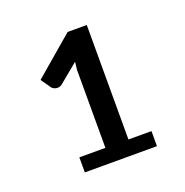

<svg xmlns="http://www.w3.org/2000/svg" viewBox="-78 -888 490 509"><g transform="rotate(-20 167.0 -633.0)"><path d="M282.5 -492.5V-450H79V-492.5H152.5V-712.5L155 -734.5L101 -690Q96.5 -686.5 92.2 -685.8Q88 -685 84 -685.8Q80 -686.5 76.8 -688.5Q73.5 -690.5 72 -692.5L52.5 -720.5L163.5 -815.5H217.5V-492.5Z"/></g></svg>

Font: TypoPRO Lato
Style: Regular
Weight: 400
Designer: Lukasz Dziedzic with Adam Twardoch and Botio Nikoltchev
Foundry: tyPoland Lukasz Dziedzic
Version: Version 2.010; 2014-09-01; http://www.latofonts.com/